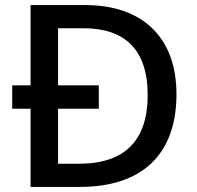

<svg xmlns="http://www.w3.org/2000/svg" viewBox="-20 -734 773 754"><path d="M316 -714H100V-399H28V-307H100V0H294C533 0 673 -123 673 -364C673 -593 533 -714 316 -714ZM309 -623C468 -623 560 -541 560 -361C560 -182 470 -91 290 -91H208V-307H368V-399H208V-623Z"/></svg>

Font: Noto Sans Gujarati UI Medium
Style: Regular
Weight: 500
Designer: Jelle Bosma - Monotype Design Team, Universal Thirst
Foundry: Monotype Imaging Inc.
Version: Version 2.106